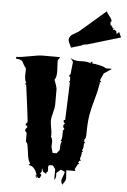

<svg xmlns="http://www.w3.org/2000/svg" viewBox="-69 -1104 806 1220"><g transform="rotate(5 333.5 -493.5)"><path d="M562.5 -1054.7Q565.9 -1042.5 581.5 -1024.2Q597.2 -1005.9 597.7 -993.2Q591.3 -991.7 591.3 -983.9Q591.3 -976.1 593.3 -969.7Q596.2 -968.3 597.9 -966.6Q599.6 -964.8 601.3 -963.4Q603 -961.9 603.5 -960.9Q604 -960 605.5 -958Q606.9 -956.1 607.9 -950.7L614.3 -952.1L610.8 -939L620.6 -942.4L632.3 -933.6L637.2 -913.1L644 -924.8L652.8 -928.2Q654.3 -920.9 666.5 -896.5L453.6 -833Q448.7 -832 446.8 -832Q444.8 -832 444.8 -833L423.8 -827.6L424.8 -825.2L354.5 -804.2Q353.5 -810.1 346.4 -823Q339.4 -835.9 336.7 -846.9Q334 -857.9 340.1 -869.4Q346.2 -880.9 354.7 -886.5Q363.3 -892.1 376.7 -899.2Q390.1 -906.2 395 -910.2ZM238.3 18.6 229.5 38.6H218.8Q209 27.8 208.5 26.9Q204.1 0.5 188.5 -18.6Q172.9 -37.6 150.4 -37.6L161.1 -48.8Q148.9 -62 144 -93.8Q139.2 -125.5 135.5 -152.3Q131.8 -179.2 121.6 -184.1V-240.7L111.3 -251.5V-263.2L121.6 -274.4V-286.1H111.3V-297.9L121.6 -308.6Q121.6 -317.4 108.9 -417.2Q96.2 -517.1 91.8 -546.9H81.5L91.8 -557.6Q80.6 -569.3 80.6 -605Q80.6 -640.6 81.5 -647.9Q73.2 -657.2 66.2 -669.7Q59.1 -682.1 55.7 -688.5Q46.4 -703.6 13.7 -703.6V-715.8Q42.5 -715.8 98.6 -727.1Q154.8 -738.3 180.2 -738.3H292L277.8 -715.8L280.8 -648.9Q282.7 -609.9 268.1 -591.3Q271.5 -586.9 279.1 -563.2Q286.6 -539.6 286.6 -534.2V-433.6Q286.6 -416 277.3 -382.1Q268.1 -348.1 268.1 -332.5Q268.1 -316.9 273.4 -288.1Q278.8 -259.3 278.8 -242.7L277.8 -229.5Q287.6 -217.8 287.6 -194.8L286.6 -164.6L296.9 -127.4H322.3L340.8 -150.9V-162.1Q340.8 -195.3 349.6 -207H340.8Q349.6 -219.7 349.6 -245.6V-274.4L358.4 -286.1L349.6 -297.9V-308.6L358.4 -320.3L349.6 -330.1V-342.8H358.4L367.2 -580.1L360.8 -591.3H367.2V-613.8L358.4 -626L367.2 -636.7L375.5 -715.8L358.4 -738.3Q380.4 -723.6 418 -723.6L439.9 -724.6Q467.8 -724.6 490.2 -715.8Q487.8 -717.8 487.8 -720.7Q487.8 -726.6 499 -726.6V-715.8Q515.1 -715.8 546.1 -708.7Q577.1 -701.7 586.9 -692.9H626.5L576.7 -659.2L556.6 -613.8L566.9 -602.5H556.6V-591.3Q547.9 -539.1 532.2 -486.1Q516.6 -433.1 508.5 -385.5Q500.5 -337.9 500.5 -258.3Q500.5 -240.2 490.2 -229.5V-218.3L499 -207H490.2V-192.4Q490.2 -172.9 481.4 -161.1L490.2 -150.9H481.4V-144.5Q481.4 -128.4 472.7 -104.5L481.4 -93.8H472.7L463.9 -82L472.7 -71.3H463.9L445.8 -37.6L450.7 -25.9H393.6L396.5 24.9Q397.5 36.1 387.5 50.5Q377.4 64.9 375.5 68.4Q367.2 51.8 367.2 43.5Q367.2 35.2 375.7 15.1Q384.3 -4.9 384.3 -15.1L358.4 -25.9L331.5 -2.9L332 17.1Q332 30.8 322.3 42V-25.9L305.7 -48.8H286.6Q276.4 -48.8 276.4 -33.7L277.8 -16.1Q277.8 -2.9 268.1 -2.9V8.8L248 -2.9L238.3 -25.9V-2.9L229.5 8.8ZM209.5 42Q202.6 39.6 202.6 17.6Q203.1 19.5 208.5 26.9Q209.5 31.7 209.5 42Z"/></g></svg>

Font: Butcherman
Style: Regular
Weight: 400
Version: Version 001.003